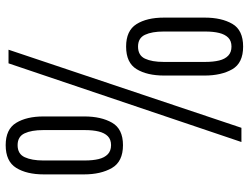

<svg xmlns="http://www.w3.org/2000/svg" viewBox="-120 -750 876 676"><g transform="rotate(-90 318.0 -412.0)"><path d="M156 0 433 -820H481L206 0ZM145 -417Q87 -417 64.5 -456Q42 -495 42 -554V-696Q42 -756 65 -793Q88 -830 145 -830Q201 -830 223.5 -793Q246 -756 246 -697V-553Q246 -494 224 -455.5Q202 -417 145 -417ZM145 -459Q165 -459 176.5 -470.5Q188 -482 193 -502.5Q198 -523 198 -551V-698Q198 -739 186.5 -763.5Q175 -788 145 -788Q114 -788 102.5 -763Q91 -738 91 -698V-551Q91 -523 96 -502.5Q101 -482 113 -470.5Q125 -459 145 -459ZM492 6Q434 6 412 -32.5Q390 -71 390 -130V-272Q390 -332 412.5 -369Q435 -406 492 -406Q548 -406 571 -369.5Q594 -333 594 -273V-129Q594 -70 572 -32Q550 6 492 6ZM492 -35Q512 -35 523.5 -46.5Q535 -58 540 -78.5Q545 -99 545 -127V-274Q545 -315 533.5 -339.5Q522 -364 492 -364Q461 -364 449.5 -339.5Q438 -315 438 -274V-127Q438 -99 443 -78.5Q448 -58 460 -46.5Q472 -35 492 -35Z"/></g></svg>

Font: Oswald ExtraLight
Style: Regular
Weight: 250
Designer: Vernon Adams
Foundry: Vernon Adams
Version: Version 4.100; ttfautohint (v1.8.1.43-b0c9)